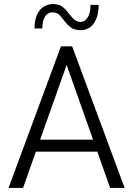

<svg xmlns="http://www.w3.org/2000/svg" viewBox="-20 -925 656 945"><path d="M593.5 0H522L459 -178.5H156.5L93.5 0H22L280 -697H335ZM438 -237.5 308 -605.5 177.5 -237.5ZM377 -776.5Q346.5 -776.5 329 -789.5Q311.5 -802.5 293 -827Q275.5 -850.5 265 -857.2Q254.5 -864 238 -864Q216 -864 202.2 -844.5Q188.5 -825 188.5 -785H150Q150 -844 175.8 -874.5Q201.5 -905 242 -905Q269.5 -905 286.2 -892.5Q303 -880 320.5 -856.5Q336 -836 348.8 -826.5Q361.5 -817 378 -817Q398 -817 411.8 -839.5Q425.5 -862 425.5 -901H465.5Q465.5 -843.5 441.8 -810Q418 -776.5 377 -776.5Z"/></svg>

Font: Acari Sans Neue
Style: Regular
Weight: 400
Designer: Alfredo Marco Pradil (font), Cristiano Sobral (main changes)
Foundry: Hanken Design Co. (font), Cristiano Sobral (main changes)
Version: Version 2.459;March 19, 2022;FontCreator 14.0.0.2808 64-bit;